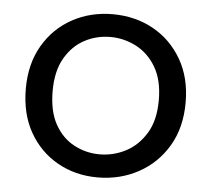

<svg xmlns="http://www.w3.org/2000/svg" viewBox="-45 -605 730 663"><g transform="rotate(5 320.0 -274.0)"><path d="M316 9Q239 9 177 -26Q115 -61 79 -124.5Q43 -188 43 -275Q43 -361 80 -424.5Q117 -488 180 -522.5Q243 -557 320 -557Q398 -557 460.5 -522.5Q523 -488 560 -424.5Q597 -361 597 -275Q597 -188 559.5 -124.5Q522 -61 458 -26Q394 9 316 9ZM316 -71Q364 -71 406.5 -93Q449 -115 476.5 -160Q504 -205 504 -275Q504 -344 477.5 -389Q451 -434 408.5 -456Q366 -478 319 -478Q271 -478 229.5 -456Q188 -434 162 -389Q136 -344 136 -275Q136 -205 161 -160Q186 -115 227.5 -93Q269 -71 316 -71Z"/></g></svg>

Font: Poppins
Style: Regular
Weight: 400
Designer: Ninad Kale (Devanagari), Jonny Pinhorn (Latin)
Version: Version 5.002